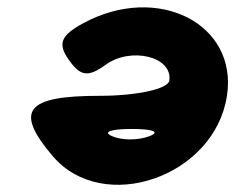

<svg xmlns="http://www.w3.org/2000/svg" viewBox="-20 -566 653 533"><path d="M212 -502C149 -468 139 -445 171 -400C203 -354 225 -351 273 -386C343 -437 460 -409 450 -342C446 -319 360 -300 256 -300C52 -300 19 -259 126 -133C266 32 576 -75 610 -300C641 -500 418 -613 212 -502ZM395 -188C364 -176 318 -176 291 -188C264 -200 288 -208 346 -208C404 -208 426 -200 395 -188Z"/></svg>

Font: Hussar Skorodowane
Style: Ky
Weight: 700
Foundry: Cannot Into Space Fonts
Version: Version 0.892